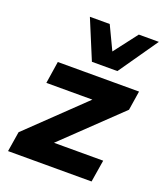

<svg xmlns="http://www.w3.org/2000/svg" viewBox="-141 -861 816 955"><g transform="rotate(20 267.5 -383.5)"><path d="M15 0 32 -106 358 -419 352 -384H78L96 -501H526L510 -399L178 -81L185 -117H476L457 0ZM255 -560 169 -767H274L333 -643L428 -767H534L390 -560Z"/></g></svg>

Font: Nunito Sans 8pt ExtraBold
Style: Italic
Weight: 800
Italic angle: -9°
Version: Version 3.101;gftools[0.9.27]